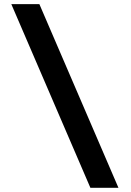

<svg xmlns="http://www.w3.org/2000/svg" viewBox="-20 -806 626 919"><path d="M412.6 92.8 34.2 -786.1H168.5L546.9 92.8Z"/></svg>

Font: Cascadia Mono PL
Style: Regular
Weight: 400
Monospace: yes
Designer: Aaron Bell
Foundry: Saja Typeworks
Version: Version 2102.003